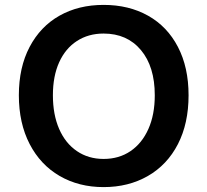

<svg xmlns="http://www.w3.org/2000/svg" viewBox="-20 -751 847 784"><path d="M57 -362Q57 -476 101 -559.5Q145 -643 223 -687Q301 -731 403 -731Q506 -731 584.5 -687Q663 -643 706.5 -559.5Q750 -476 750 -362Q750 -247 706.5 -162.5Q663 -78 584 -32.5Q505 13 403 13Q302 13 223.5 -32.5Q145 -78 101 -163Q57 -248 57 -362ZM612 -362Q612 -479 555.5 -546.5Q499 -614 403 -614Q341 -614 294 -583.5Q247 -553 221.5 -496.5Q196 -440 196 -362Q196 -283 221.5 -224.5Q247 -166 294 -134Q341 -102 403 -102Q466 -102 513 -134Q560 -166 586 -224.5Q612 -283 612 -362Z"/></svg>

Font: Nebula Sans Semibold
Style: Regular
Weight: 600
Designer: Paul D. Hunt for Adobe (as Source Sans)
Foundry: Nebula Entertainment & Broadcasting LLC
Version: Version 1.010